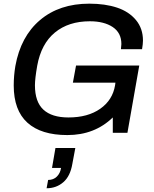

<svg xmlns="http://www.w3.org/2000/svg" viewBox="-20 -718 835 1038"><path d="M344.2 12.2Q202.1 12.2 128.2 -54.7Q54.2 -121.6 54.2 -255.9Q54.2 -308.1 63 -360.8Q91.8 -521 196.5 -609.6Q301.3 -698.2 462.9 -698.2Q548.3 -698.2 612.8 -676.8Q677.2 -655.3 715.1 -609.6Q752.9 -564 752.9 -499Q752.9 -480.5 748 -452.1H633.8Q636.2 -474.1 636.2 -480Q636.2 -540.5 589.4 -571.8Q542.5 -603 465.8 -603Q350.6 -603 276.6 -542Q202.6 -481 181.2 -362.8Q168.9 -292.5 168.9 -256.8Q168.9 -167.5 214.6 -125.2Q260.3 -83 350.1 -83Q455.1 -83 522 -130.1Q588.9 -177.2 602.1 -256.8L604 -271H374L391.1 -363.8H732.9L668.9 0H589.8V-83Q491.7 12.2 344.2 12.2ZM231.9 299.8 240.2 254.9Q269 254.9 287.4 236.6Q305.7 218.3 310.1 189.9H261.2L279.8 82H387.2L371.1 168Q359.9 234.9 322 267.3Q284.2 299.8 231.9 299.8Z"/></svg>

Font: Archivo Medium
Style: Italic
Weight: 500
Italic angle: -10°
Designer: Hector Gatti
Foundry: Omnibus-Type
Version: Version 2.001